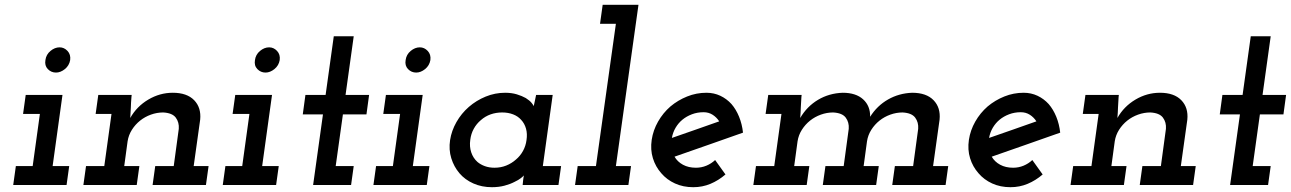

<svg xmlns="http://www.w3.org/2000/svg" viewBox="-20 -770 5372 799"><path d="M46 -79 35 0H257L268 -79H199L240 -375H87L76 -296H146L116 -79ZM169 -520Q165 -497 179 -482.5Q193 -468 213 -468Q232 -468 250 -482.5Q268 -497 272 -520Q275 -543 261 -558Q247 -573 228 -573Q208 -573 190 -558Q172 -543 169 -520Z M626 -79 615 0H837L848 -79H786L813 -272Q818 -322 788 -353Q758 -384 699 -384Q645 -384 597 -355.5Q549 -327 522 -279Q524 -303 524.5 -322.5Q525 -342 527 -366L528 -375H389L378 -296H444L414 -79H338L327 0H549L560 -79H497L511 -182Q515 -208 529 -230Q543 -252 563 -268Q583 -284 608 -293Q633 -302 659 -302Q697 -300 711.5 -280.5Q726 -261 724 -234L703 -79Z M918 -79 907 0H1129L1140 -79H1071L1112 -375H959L948 -296H1018L988 -79ZM1041 -520Q1037 -497 1051 -482.5Q1065 -468 1085 -468Q1104 -468 1122 -482.5Q1140 -497 1144 -520Q1147 -543 1133 -558Q1119 -573 1100 -573Q1080 -573 1062 -558Q1044 -543 1041 -520Z M1369 -619 1335 -375H1251L1240 -294H1324L1283 0H1441L1452 -79H1377L1407 -294H1505L1516 -375H1418L1452 -619Z M1545 -79 1534 0H1756L1767 -79H1698L1739 -375H1586L1575 -296H1645L1615 -79ZM1668 -520Q1664 -497 1678 -482.5Q1692 -468 1712 -468Q1731 -468 1749 -482.5Q1767 -497 1771 -520Q1774 -543 1760 -558Q1746 -573 1727 -573Q1707 -573 1689 -558Q1671 -543 1668 -520Z M1853 -187Q1847 -147 1858 -111.5Q1869 -76 1892 -49Q1915 -22 1950 -6.5Q1985 9 2027 9Q2056 9 2080 2.5Q2104 -4 2121 -13Q2138 -21 2148 -29Q2158 -37 2160 -40Q2159 -35 2158.5 -31Q2158 -27 2157 -20L2155 0H2304L2315 -79H2239L2280 -375H2211Q2209 -363 2206 -351Q2203 -339 2201 -328Q2201 -331 2192.5 -341.5Q2184 -352 2168 -362Q2152 -371 2130.5 -377.5Q2109 -384 2082 -384Q2040 -384 2001 -368Q1962 -352 1931 -325Q1900 -298 1879.5 -262Q1859 -226 1853 -187ZM1937 -188Q1940 -213 1951.5 -234Q1963 -255 1981 -270Q1999 -286 2021.5 -294Q2044 -302 2070 -302Q2095 -302 2115.5 -294Q2136 -286 2149 -271Q2163 -256 2169 -234.5Q2175 -213 2171 -187Q2168 -163 2156.5 -142Q2145 -121 2127 -106Q2109 -90 2086.5 -81Q2064 -72 2038 -72Q2016 -72 1998 -78.5Q1980 -85 1967 -96Q1949 -112 1941 -136Q1933 -160 1937 -188Z M2384 -79 2373 0H2595L2606 -79H2543L2637 -750H2488L2477 -671H2543L2460 -79Z M2908 -303Q2929 -303 2945.5 -292.5Q2962 -282 2973 -265Q2924 -248 2875 -230.5Q2826 -213 2776 -196Q2780 -219 2791.5 -238.5Q2803 -258 2820 -272Q2837 -286 2859.5 -294.5Q2882 -303 2908 -303ZM3072 -218Q3068 -254 3055.5 -284.5Q3043 -315 3024 -337Q3004 -359 2977.5 -371.5Q2951 -384 2920 -384Q2878 -384 2839.5 -368.5Q2801 -353 2770 -327Q2739 -300 2718.5 -264Q2698 -228 2692 -188Q2686 -147 2697 -111.5Q2708 -76 2732 -49Q2755 -22 2789 -6.5Q2823 9 2865 9Q2903 9 2936.5 -5Q2970 -19 2999 -44Q2988 -59 2977.5 -74Q2967 -89 2956 -104Q2940 -89 2919.5 -80.5Q2899 -72 2876 -72Q2845 -72 2822 -84.5Q2799 -97 2787 -118Q2859 -143 2930 -168Q3001 -193 3072 -218Z M3704 -79 3693 0H3915L3926 -79H3863L3890 -272Q3895 -322 3865 -353Q3835 -384 3776 -384Q3721 -382 3675.5 -356Q3630 -330 3601 -284Q3602 -329 3572 -356.5Q3542 -384 3487 -384Q3430 -382 3384 -354.5Q3338 -327 3310 -279Q3312 -303 3312.5 -322.5Q3313 -342 3315 -366L3316 -375H3177L3166 -296H3232L3202 -79H3126L3115 0H3337L3348 -79H3285L3299 -182Q3303 -208 3317 -230Q3331 -252 3351 -268Q3371 -284 3396 -293Q3421 -302 3447 -302Q3485 -300 3499.5 -280.5Q3514 -261 3512 -234L3491 -79H3415L3404 0H3626L3637 -79H3574L3588 -182Q3592 -208 3606 -230Q3620 -252 3640 -268Q3660 -284 3685 -293Q3710 -302 3736 -302Q3774 -300 3788.5 -280.5Q3803 -261 3801 -234L3780 -79Z M4228 -303Q4249 -303 4265.5 -292.5Q4282 -282 4293 -265Q4244 -248 4195 -230.5Q4146 -213 4096 -196Q4100 -219 4111.5 -238.5Q4123 -258 4140 -272Q4157 -286 4179.5 -294.5Q4202 -303 4228 -303ZM4392 -218Q4388 -254 4375.5 -284.5Q4363 -315 4344 -337Q4324 -359 4297.5 -371.5Q4271 -384 4240 -384Q4198 -384 4159.5 -368.5Q4121 -353 4090 -327Q4059 -300 4038.5 -264Q4018 -228 4012 -188Q4006 -147 4017 -111.5Q4028 -76 4052 -49Q4075 -22 4109 -6.5Q4143 9 4185 9Q4223 9 4256.5 -5Q4290 -19 4319 -44Q4308 -59 4297.5 -74Q4287 -89 4276 -104Q4260 -89 4239.5 -80.5Q4219 -72 4196 -72Q4165 -72 4142 -84.5Q4119 -97 4107 -118Q4179 -143 4250 -168Q4321 -193 4392 -218Z M4734 -79 4723 0H4945L4956 -79H4894L4921 -272Q4926 -322 4896 -353Q4866 -384 4807 -384Q4753 -384 4705 -355.5Q4657 -327 4630 -279Q4632 -303 4632.5 -322.5Q4633 -342 4635 -366L4636 -375H4497L4486 -296H4552L4522 -79H4446L4435 0H4657L4668 -79H4605L4619 -182Q4623 -208 4637 -230Q4651 -252 4671 -268Q4691 -284 4716 -293Q4741 -302 4767 -302Q4805 -300 4819.5 -280.5Q4834 -261 4832 -234L4811 -79Z M5185 -619 5151 -375H5067L5056 -294H5140L5099 0H5257L5268 -79H5193L5223 -294H5321L5332 -375H5234L5268 -619Z"/></svg>

Font: Josefin Slab Thin
Style: Bold Italic
Weight: 700
Italic angle: -12°
Version: Version 2.000